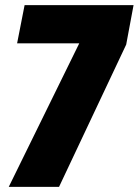

<svg xmlns="http://www.w3.org/2000/svg" viewBox="-20 -731 542 751"><path d="M14.2 0H210.9L473.6 -556.6L502.4 -710.9H76.2L46.9 -561.5H290Z"/></svg>

Font: Roboto Flex Super Cond Black
Style: Italic
Weight: 900
Width: 3
Italic angle: -10°
Designer: Berlow after Robertson
Foundry: Google
Version: Version 3.200;Glyphs 3.3 (3311)